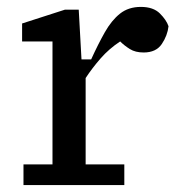

<svg xmlns="http://www.w3.org/2000/svg" viewBox="-20 -536 528 556"><path d="M48 0V-60H132V-416H44V-468L168 -508H208L216 -364H244Q264 -408 283.5 -442.5Q303 -477 327.5 -496.5Q352 -516 388 -516Q424 -516 443 -497Q462 -478 468 -460Q465 -433 448.5 -408.5Q432 -384 396 -384Q372 -384 356 -394Q340 -404 328 -416Q296 -395 271.5 -367Q247 -339 228 -310V-60H340V0Z"/></svg>

Font: Source Serif 4 Caption
Style: Regular
Weight: 400
Designer: Frank Grießhammer
Foundry: Adobe Systems Incorporated
Version: Version 4.004;hotconv 1.0.117;makeotfexe 2.5.65602